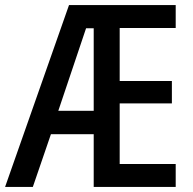

<svg xmlns="http://www.w3.org/2000/svg" viewBox="-22 -734 759 754"><path d="M668 0H346V-207H178L107 0H-2L249 -714H668V-624H448V-416H653V-328H448V-90H668ZM207 -299H346V-623H316Z"/></svg>

Font: Noto Sans Ethiopic Condensed Medium
Style: Regular
Weight: 500
Width: 3
Designer: Monotype Design Team
Foundry: Monotype Imaging Inc.
Version: Version 2.102; ttfautohint (v1.8.4.7-5d5b)